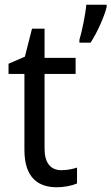

<svg xmlns="http://www.w3.org/2000/svg" viewBox="-20 -780 470 810"><path d="M430 -751V-760H344C341 -721 325 -644 315 -612V-600H362C389 -640 421 -712 430 -751ZM239 -62C194 -62 168 -92 168 -153V-468H299V-536H168V-659H115L85 -541L16 -511V-468H83V-148C83 -30 141 10 220 10C251 10 285 3 305 -6V-73C288 -67 262 -62 239 -62Z"/></svg>

Font: Noto Sans Sinhala UI SemiCondensed
Style: Regular
Weight: 400
Width: 4
Designer: Jelle Bosma - Monotype Design Team
Foundry: Monotype Imaging Inc.
Version: Version 2.006